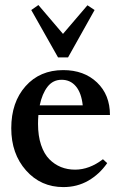

<svg xmlns="http://www.w3.org/2000/svg" viewBox="-20 -743 473 774"><path d="M213.9 -511.7 106 -702.6 134.8 -722.7 233.9 -606.4 332.5 -721.7 361.3 -702.6 254.4 -511.7ZM235.4 11.2Q144.5 11.2 85 -55.9Q25.4 -123 25.4 -226.1Q25.4 -330.6 83 -395.5Q140.6 -460.4 234.9 -460.4Q318.8 -460.4 371.1 -410.6Q423.3 -360.8 423.3 -279.3H134.8Q133.3 -261.7 133.3 -243.7Q133.3 -195.3 145.5 -158.9Q157.7 -122.6 178.7 -101.3Q199.7 -80.1 225.8 -69.6Q252 -59.1 282.7 -59.1Q340.3 -59.1 395 -101.1L412.1 -85.4Q380.9 -40.5 335.9 -14.6Q291 11.2 235.4 11.2ZM140.1 -318.4H313.5Q308.1 -368.7 285.9 -395Q263.7 -421.4 228.5 -421.4Q193.4 -421.4 171.6 -393.3Q149.9 -365.2 140.1 -318.4Z"/></svg>

Font: Elstob 8pt SemiBold
Style: Regular
Weight: 600
Designer: Peter S. Baker
Version: Version 1.015